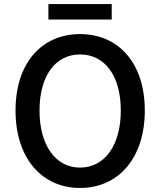

<svg xmlns="http://www.w3.org/2000/svg" viewBox="-20 -919 794 952"><path d="M377 13C566 13 698 -134 698 -371C698 -608 566 -750 377 -750C188 -750 57 -608 57 -371C57 -134 188 13 377 13ZM377 -88C255 -88 176 -199 176 -371C176 -544 255 -649 377 -649C499 -649 579 -544 579 -371C579 -199 499 -88 377 -88ZM220 -822H534V-899H220Z"/></svg>

Font: Source Han Sans JP Medium
Style: Regular
Weight: 500
Designer: Ryoko NISHIZUKA 西塚涼子 (kana, bopomofo & ideographs); Paul D. Hunt (Latin, Greek & Cyrillic); Sandoll Communications 산돌커뮤니
Foundry: Adobe
Version: Version 2.002;hotconv 1.0.116;makeotfexe 2.5.65601